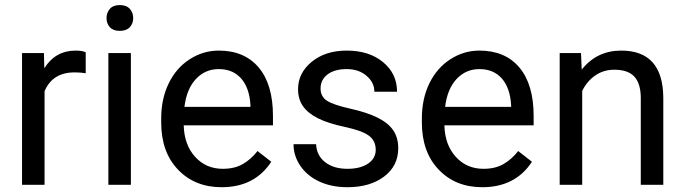

<svg xmlns="http://www.w3.org/2000/svg" viewBox="-20 -741 2748 770"><path d="M323.7 -447.3Q303.2 -450.7 279.3 -450.7Q190.4 -450.7 158.7 -375V0H68.4V-528.3H156.2L157.7 -467.3Q202.1 -538.1 283.7 -538.1Q310.1 -538.1 323.7 -531.2Z M504.9 0H414.6V-528.3H504.9ZM407.2 -668.5Q407.2 -690.4 420.7 -705.6Q434.1 -720.7 460.4 -720.7Q486.8 -720.7 500.5 -705.6Q514.2 -690.4 514.2 -668.5Q514.2 -646.5 500.5 -631.8Q486.8 -617.2 460.4 -617.2Q434.1 -617.2 420.7 -631.8Q407.2 -646.5 407.2 -668.5Z M868.7 9.8Q761.2 9.8 693.8 -60.8Q626.5 -131.3 626.5 -249.5V-266.1Q626.5 -344.7 656.5 -406.5Q686.5 -468.3 740.5 -503.2Q794.4 -538.1 857.4 -538.1Q960.4 -538.1 1017.6 -470.2Q1074.7 -402.3 1074.7 -275.9V-238.3H716.8Q718.8 -160.2 762.5 -112.1Q806.2 -64 873.5 -64Q921.4 -64 954.6 -83.5Q987.8 -103 1012.7 -135.3L1067.9 -92.3Q1001.5 9.8 868.7 9.8ZM857.4 -463.9Q802.7 -463.9 765.6 -424.1Q728.5 -384.3 719.7 -312.5H984.4V-319.3Q980.5 -388.2 947.3 -426Q914.1 -463.9 857.4 -463.9Z M1486.8 -140.1Q1486.8 -176.8 1459.2 -197Q1431.6 -217.3 1363 -231.9Q1294.4 -246.6 1254.2 -267.1Q1213.9 -287.6 1194.6 -315.9Q1175.3 -344.2 1175.3 -383.3Q1175.3 -448.2 1230.2 -493.2Q1285.2 -538.1 1370.6 -538.1Q1460.4 -538.1 1516.4 -491.7Q1572.3 -445.3 1572.3 -373H1481.4Q1481.4 -410.2 1450 -437Q1418.5 -463.9 1370.6 -463.9Q1321.3 -463.9 1293.5 -442.4Q1265.6 -420.9 1265.6 -386.2Q1265.6 -353.5 1291.5 -336.9Q1317.4 -320.3 1385 -305.2Q1452.6 -290 1494.6 -269Q1536.6 -248 1556.9 -218.5Q1577.1 -189 1577.1 -146.5Q1577.1 -75.7 1520.5 -33Q1463.9 9.8 1373.5 9.8Q1310.1 9.8 1261.2 -12.7Q1212.4 -35.2 1184.8 -75.4Q1157.2 -115.7 1157.2 -162.6H1247.6Q1250 -117.2 1283.9 -90.6Q1317.9 -64 1373.5 -64Q1424.8 -64 1455.8 -84.7Q1486.8 -105.5 1486.8 -140.1Z M1914.1 9.8Q1806.6 9.8 1739.3 -60.8Q1671.9 -131.3 1671.9 -249.5V-266.1Q1671.9 -344.7 1701.9 -406.5Q1731.9 -468.3 1785.9 -503.2Q1839.8 -538.1 1902.8 -538.1Q2005.9 -538.1 2063 -470.2Q2120.1 -402.3 2120.1 -275.9V-238.3H1762.2Q1764.2 -160.2 1807.9 -112.1Q1851.6 -64 1918.9 -64Q1966.8 -64 2000 -83.5Q2033.2 -103 2058.1 -135.3L2113.3 -92.3Q2046.9 9.8 1914.1 9.8ZM1902.8 -463.9Q1848.1 -463.9 1811 -424.1Q1773.9 -384.3 1765.1 -312.5H2029.8V-319.3Q2025.9 -388.2 1992.7 -426Q1959.5 -463.9 1902.8 -463.9Z M2310.1 -528.3 2313 -461.9Q2373.5 -538.1 2471.2 -538.1Q2638.7 -538.1 2640.1 -349.1V0H2549.8V-349.6Q2549.3 -406.7 2523.7 -434.1Q2498 -461.4 2443.8 -461.4Q2399.9 -461.4 2366.7 -438Q2333.5 -414.6 2314.9 -376.5V0H2224.6V-528.3Z"/></svg>

Font: Roboto
Style: Regular
Weight: 400
Designer: Google
Version: Version 2.134; 2016; ttfautohint (v1.6)